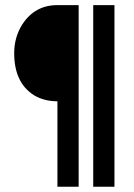

<svg xmlns="http://www.w3.org/2000/svg" viewBox="-20 -708 510 733"><path d="M34.2 -504.9Q34.2 -392.6 109.4 -344.7Q148.4 -321.3 199.2 -321.3V4.9H280.3V-688.5H199.2Q113.3 -688.5 65.4 -615.2Q34.2 -566.4 34.2 -504.9ZM335.9 4.9H417V-688.5H335.9Z"/></svg>

Font: Post No Bills Colombo ExtraBold
Style: Regular
Weight: 800
Designer: Kosala Senevirathne, Siva Puranthara, Lasantha Premarathna, Tharique Azeez
Foundry: Mooniak
Version: Version 1.220 ; ttfautohint (v1.6)